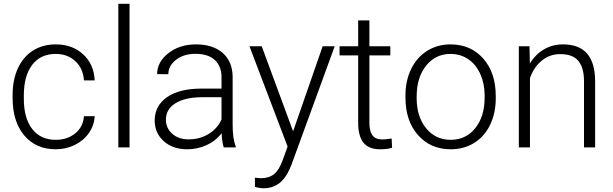

<svg xmlns="http://www.w3.org/2000/svg" viewBox="-20 -770 3204 1003"><path d="M271.5 -39.6Q332.5 -39.6 373.8 -74Q415 -108.4 418.5 -163.1H474.6Q472.2 -114.7 444.3 -75Q416.5 -35.2 370.4 -12.7Q324.2 9.8 271.5 9.8Q167.5 9.8 106.7 -62.5Q45.9 -134.8 45.9 -256.8V-274.4Q45.9 -352.5 73.2 -412.6Q100.6 -472.7 151.6 -505.4Q202.6 -538.1 271 -538.1Q357.9 -538.1 414.3 -486.3Q470.7 -434.6 474.6 -350.1H418.5Q414.6 -412.1 373.8 -450.2Q333 -488.3 271 -488.3Q191.9 -488.3 148.2 -431.2Q104.5 -374 104.5 -271V-253.9Q104.5 -152.8 148.2 -96.2Q191.9 -39.6 271.5 -39.6Z M656.7 0H598.1V-750H656.7Z M1148.9 0Q1140.1 -24.9 1137.7 -73.7Q1106.9 -33.7 1059.3 -12Q1011.7 9.8 958.5 9.8Q882.3 9.8 835.2 -32.7Q788.1 -75.2 788.1 -140.1Q788.1 -217.3 852.3 -262.2Q916.5 -307.1 1031.2 -307.1H1137.2V-367.2Q1137.2 -423.8 1102.3 -456.3Q1067.4 -488.8 1000.5 -488.8Q939.5 -488.8 899.4 -457.5Q859.4 -426.3 859.4 -382.3L800.8 -382.8Q800.8 -445.8 859.4 -491.9Q918 -538.1 1003.4 -538.1Q1091.8 -538.1 1142.8 -493.9Q1193.8 -449.7 1195.3 -370.6V-120.6Q1195.3 -43.9 1211.4 -5.9V0ZM965.3 -42Q1023.9 -42 1070.1 -70.3Q1116.2 -98.6 1137.2 -146V-262.2H1032.7Q945.3 -261.2 896 -230.2Q846.7 -199.2 846.7 -145Q846.7 -100.6 879.6 -71.3Q912.6 -42 965.3 -42Z M1511.2 -84 1665.5 -528.3H1728.5L1502.9 89.8L1491.2 117.2Q1447.8 213.4 1356.9 213.4Q1335.9 213.4 1312 206.5L1311.5 158.2L1341.8 161.1Q1384.8 161.1 1411.4 139.9Q1438 118.7 1456.5 66.9L1482.4 -4.4L1283.2 -528.3H1347.2Z M1909.7 -663.6V-528.3H2019V-480.5H1909.7V-128.4Q1909.7 -84.5 1925.5 -63Q1941.4 -41.5 1978.5 -41.5Q1993.2 -41.5 2025.9 -46.4L2028.3 1.5Q2005.4 9.8 1965.8 9.8Q1905.8 9.8 1878.4 -25.1Q1851.1 -60.1 1851.1 -127.9V-480.5H1753.9V-528.3H1851.1V-663.6Z M2098.1 -272Q2098.1 -348.1 2127.7 -409.2Q2157.2 -470.2 2211.2 -504.2Q2265.1 -538.1 2333.5 -538.1Q2439 -538.1 2504.4 -464.1Q2569.8 -390.1 2569.8 -268.1V-255.9Q2569.8 -179.2 2540.3 -117.9Q2510.7 -56.6 2457 -23.4Q2403.3 9.8 2334.5 9.8Q2229.5 9.8 2163.8 -64.2Q2098.1 -138.2 2098.1 -260.3ZM2156.7 -255.9Q2156.7 -161.1 2205.8 -100.3Q2254.9 -39.6 2334.5 -39.6Q2413.6 -39.6 2462.6 -100.3Q2511.7 -161.1 2511.7 -260.7V-272Q2511.7 -332.5 2489.3 -382.8Q2466.8 -433.1 2426.3 -460.7Q2385.7 -488.3 2333.5 -488.3Q2255.4 -488.3 2206.1 -427Q2156.7 -365.7 2156.7 -266.6Z M2746.1 -528.3 2748 -438Q2777.8 -486.8 2822.3 -512.5Q2866.7 -538.1 2920.4 -538.1Q3005.4 -538.1 3046.9 -490.2Q3088.4 -442.4 3088.9 -346.7V0H3030.8V-347.2Q3030.3 -418 3000.7 -452.6Q2971.2 -487.3 2906.2 -487.3Q2852.1 -487.3 2810.3 -453.4Q2768.6 -419.4 2748.5 -361.8V0H2690.4V-528.3Z"/></svg>

Font: RobotoDraft Light
Style: Regular
Weight: 300
Version: Version 2.001151; 2014